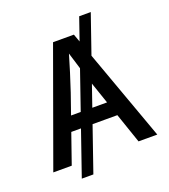

<svg xmlns="http://www.w3.org/2000/svg" viewBox="-161 -934 1003 1141"><g transform="rotate(-20 340.5 -363.0)"><path d="M546.9 -819.3 231.4 92.8H158.2L473.6 -819.3ZM11.7 0 274.9 -727.5H406.7L669.4 0H550.8L410.6 -409.2Q393.6 -460.4 373.8 -523.7Q354 -586.9 326.2 -679.2H355Q327.6 -586.4 307.9 -523.2Q288.1 -460 271 -409.2L128.4 0ZM156.7 -189.5V-281.7H524.4V-189.5Z"/></g></svg>

Font: Inter 28pt Medium
Style: Regular
Weight: 500
Designer: Rasmus Andersson
Foundry: rsms
Version: Version 4.001;git-66647c0bb